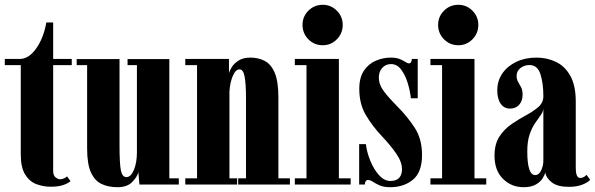

<svg xmlns="http://www.w3.org/2000/svg" viewBox="-20 -769 2480 800"><path d="M191 9Q160 9 131.5 -1.8Q103 -12.5 84.8 -41.8Q66.5 -71 66.5 -126.5V-497.5H0V-523.5H66.5Q91.5 -525 113.2 -546.2Q135 -567.5 150.8 -601.8Q166.5 -636 173 -675.5H201.5V-523.5H279V-497.5H201.5V-57.5Q201.5 -37.5 211.8 -29.8Q222 -22 230.5 -22Q239.5 -22 247.8 -26.2Q256 -30.5 259.5 -34L274 -14Q260 -3 240.2 3Q220.5 9 191 9Z M469.5 11Q432.5 11 404 -2Q375.5 -15 359.2 -50Q343 -85 343 -150.5V-497.5H299.5V-523H478V-165.5Q478 -86 483.8 -58.5Q489.5 -31 507 -31Q525 -31 537.8 -60.8Q550.5 -90.5 550.5 -135V-497.5H511.5V-523H685.5V-26H725V0H561L556.5 -51.5Q552 -32.5 531 -10.8Q510 11 469.5 11Z M752 0V-26H801V-497.5H752V-523.5H934V-465Q937 -475.5 946.5 -490.5Q956 -505.5 974.8 -517.2Q993.5 -529 1023.5 -529Q1056.5 -529 1083 -515.2Q1109.5 -501.5 1124.8 -465.5Q1140 -429.5 1140 -362V-26H1188V0H972.5V-26H1005V-359.5Q1005 -420.5 999.2 -450.2Q993.5 -480 978 -480Q961.5 -480 949.8 -452Q938 -424 936 -387V-26H968V0Z M1325 -580.5Q1289.5 -580.5 1265 -605.2Q1240.5 -630 1240.5 -665.5Q1240.5 -700 1265 -724.5Q1289.5 -749 1325 -749Q1359 -749 1383.5 -724.5Q1408 -700 1408 -665.5Q1408 -630 1383.5 -605.2Q1359 -580.5 1325 -580.5ZM1208.5 0V-26H1257V-497.5H1208.5V-523.5H1392V-26H1441V0Z M1606 11Q1579 11 1562 3.5Q1545 -4 1534 -11.5Q1523 -19 1513.5 -19Q1501 -19 1500 0H1476.5V-168.5H1504.5Q1508.5 -134.5 1523 -99Q1537.5 -63.5 1559.2 -39.2Q1581 -15 1606.5 -15Q1632 -15 1643.5 -28.2Q1655 -41.5 1655 -63.5Q1655 -94.5 1631 -129Q1607 -163.5 1574 -198.5Q1530.5 -244.5 1503.8 -290.5Q1477 -336.5 1477 -398.5Q1477 -446 1496.5 -474.8Q1516 -503.5 1546.2 -516.2Q1576.5 -529 1608 -529Q1631 -529 1645.5 -523Q1660 -517 1669 -511Q1678 -505 1684.5 -505Q1695 -505 1696 -523.5H1720.5V-359.5H1692Q1689 -389 1679 -422.2Q1669 -455.5 1651.8 -478.8Q1634.5 -502 1609 -502Q1587.5 -502 1573 -486.5Q1558.5 -471 1558.5 -446Q1558.5 -415.5 1581 -386.5Q1603.5 -357.5 1637.5 -323.5Q1677 -284 1707.8 -237Q1738.5 -190 1738.5 -123Q1738.5 -51.5 1700.5 -20.2Q1662.5 11 1606 11Z M1890 -580.5Q1854.5 -580.5 1830 -605.2Q1805.5 -630 1805.5 -665.5Q1805.5 -700 1830 -724.5Q1854.5 -749 1890 -749Q1924 -749 1948.5 -724.5Q1973 -700 1973 -665.5Q1973 -630 1948.5 -605.2Q1924 -580.5 1890 -580.5ZM1773.5 0V-26H1822V-497.5H1773.5V-523.5H1957V-26H2006V0Z M2161.5 11Q2111 11 2075.8 -23.8Q2040.5 -58.5 2040.5 -120.5Q2040.5 -169 2061 -200.2Q2081.5 -231.5 2112 -252.2Q2142.5 -273 2172.8 -289.2Q2203 -305.5 2223.5 -323.5Q2244 -341.5 2244 -368Q2244 -422 2231.8 -460Q2219.5 -498 2186.5 -498Q2164.5 -498 2148.5 -485.5Q2132.5 -473 2132.5 -452Q2132.5 -438 2138.8 -427.8Q2145 -417.5 2151.2 -405.5Q2157.5 -393.5 2157.5 -375Q2157.5 -348.5 2143.2 -332.5Q2129 -316.5 2105 -316.5Q2080.5 -316.5 2066.2 -336.8Q2052 -357 2052 -392.5Q2052 -432 2073 -462.8Q2094 -493.5 2131 -511.2Q2168 -529 2215.5 -529Q2259.5 -529 2296.8 -511Q2334 -493 2356.5 -452.8Q2379 -412.5 2379 -345.5V-72.5Q2379 -47.5 2383.8 -37.5Q2388.5 -27.5 2398 -27.5Q2406.5 -27.5 2413.5 -32Q2420.5 -36.5 2424 -40.5L2439 -20Q2432 -10.5 2408.5 -0.5Q2385 9.5 2350.5 9.5Q2303 9.5 2279.2 -9Q2255.5 -27.5 2252 -51Q2250.5 -42 2241.8 -27.2Q2233 -12.5 2213.8 -0.8Q2194.5 11 2161.5 11ZM2210 -39.5Q2225.5 -39.5 2234.8 -59Q2244 -78.5 2244 -100V-316Q2242.5 -302 2232 -287.8Q2221.5 -273.5 2208.8 -254.8Q2196 -236 2186.5 -208Q2177 -180 2177 -138Q2177 -39.5 2210 -39.5Z"/></svg>

Font: Imbue 50pt ExtraBold
Style: Regular
Weight: 800
Designer: Tyler Finck
Foundry: Etcetera Type Company
Version: Version 1.102; ttfautohint (v1.8.3)